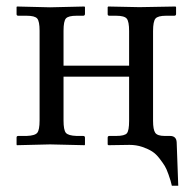

<svg xmlns="http://www.w3.org/2000/svg" viewBox="-20 -451 601 599"><path d="M457.5 -74.2Q457.5 -46.4 464.4 -36.6Q471.2 -26.9 493.7 -26.9H510.3Q530.3 -26.9 531.2 -6.8L536.1 128.4H516.1Q513.2 116.7 512.2 113Q511.2 109.4 505.4 92.5Q499.5 75.7 494.1 66.9Q488.8 58.1 477.8 43.7Q466.8 29.3 454.6 21.5Q442.4 13.7 423.8 7.3Q405.3 1 383.8 1L318.4 2L315.9 0V-21.5Q315.9 -26.9 321.3 -26.9H342.3Q369.1 -26.9 376 -35.4Q382.8 -43.9 382.8 -73.7V-211.9H178.2V-75.2Q178.2 -45.4 185.5 -36.6Q192.9 -27.8 218.8 -26.9H239.3Q245.1 -26.9 245.1 -21.5V0L244.1 2L136.2 -0.5L32.7 2L31.7 0V-22Q31.7 -26.9 37.1 -26.9H63Q89.4 -27.8 96.4 -36.9Q103.5 -45.9 103.5 -75.2V-355Q103.5 -384.3 96.2 -393.1Q88.9 -401.9 63 -401.9H37.1Q31.7 -401.9 31.7 -406.7V-428.7L32.7 -430.7L136.2 -428.2L243.7 -430.7L245.1 -428.7V-407.7Q245.1 -401.9 239.3 -401.9H218.8Q193.4 -401.9 185.8 -393.6Q178.2 -385.3 178.2 -355V-246.1H382.8V-354Q382.8 -383.8 375.5 -392.8Q368.2 -401.9 342.3 -401.9H321.3Q315.9 -401.9 315.9 -406.7V-428.7L317.4 -430.7L415 -428.7L527.8 -430.7L529.3 -428.7V-407.2Q529.3 -401.9 523.4 -401.9H498Q472.7 -401.9 465.1 -393.1Q457.5 -384.3 457.5 -354Z"/></svg>

Font: Libertinage
Style: l
Weight: 400
Designer: OSP
Foundry: OSP
Version: Version 1.0; 2008; OFL relea